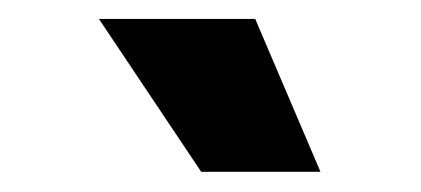

<svg xmlns="http://www.w3.org/2000/svg" viewBox="-20 -791 434 198"><path d="M187.5 -613.8H310.5L243.2 -771.5H82Z"/></svg>

Font: Raveo ExtraBold
Style: Regular
Weight: 800
Designer: Jakub Foglar, Rasmus Andersson (Inter)
Foundry: Jakubfoglar.com
Version: Version 1.100;Glyphs 3.2.3 (3260)